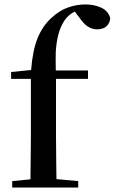

<svg xmlns="http://www.w3.org/2000/svg" viewBox="-20 -844 516 864"><path d="M35 0V-29L117 -37Q118 -76 118 -116Q119 -175 119 -232V-489H30V-520L120 -529Q127 -618 149 -672Q172 -728 211 -763Q246 -796 285 -810Q324 -824 364 -824Q404 -824 435.5 -809.5Q467 -795 476 -763Q475 -741 460 -726.5Q445 -712 417 -712Q394 -712 374.5 -725Q355 -738 335 -768L316 -792Q310 -789 304 -785Q282 -770 269 -750Q252 -723 243 -690Q234 -657 231 -612Q230 -575 231 -527H376V-489H232V-232Q232 -175 233 -116Q233 -77 234 -38L332 -29V0Z"/></svg>

Font: Early Summer Mincho SemiBold
Style: Regular
Weight: 600
Designer: GuiWonder
Version: Version 1.002